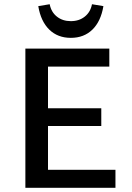

<svg xmlns="http://www.w3.org/2000/svg" viewBox="-20 -888 623 908"><path d="M161 -859 215 -868Q222 -831 249 -809.5Q276 -788 315 -788Q354 -788 381 -809.5Q408 -831 415 -868L469 -859Q457 -787 417 -748Q377 -709 315 -709Q253 -709 213 -748Q173 -787 161 -859ZM526 -85V0H100V-658H497V-573H207V-376H459V-292H207V-85Z"/></svg>

Font: Ysabeau Infant Semibold
Style: Regular
Weight: 600
Designer: Christian Thalmann (Catharsis Fonts)
Version: Version 0.003